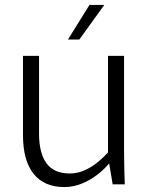

<svg xmlns="http://www.w3.org/2000/svg" viewBox="-20 -746 597 777"><path d="M240 11Q159 11 116 -42.5Q73 -96 73 -200V-520H138V-205Q138 -127 168 -85.5Q198 -44 262 -44Q295 -44 324 -57.5Q353 -71 376.5 -90.5Q400 -110 417 -129V-520H482V-136Q482 -96 483 -63.5Q484 -31 485 0H436L422 -83H420Q402 -61 374.5 -39.5Q347 -18 312.5 -3.5Q278 11 240 11ZM255 -586 342 -726H402L301 -586Z"/></svg>

Font: Murecho Light
Style: Regular
Weight: 300
Designer: Neil Summerour
Foundry: Positype
Version: Version 1.010; ttfautohint (v1.8.3)